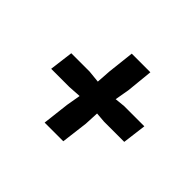

<svg xmlns="http://www.w3.org/2000/svg" viewBox="-111 -823 883 883"><g transform="rotate(45 331.0 -381.5)"><path d="M371.5 -127.6H250.1L265.4 -258.2L277.4 -327.8L214.5 -323.8H96.4L111.2 -439.8H230.3L289.8 -433.8L294.6 -505.2L309.2 -635.1H430.3L417.3 -505.2L404.9 -434.8L454.3 -439.8H586.4L571.7 -323.8H440L391 -327.8L387.7 -258.2Z"/></g></svg>

Font: Merriweather Sans Variable Regular
Style: Italic
Weight: 300
Italic angle: -8°
Designer: Eben Sorkin
Foundry: Eben Sorkin
Version: Version 2.001